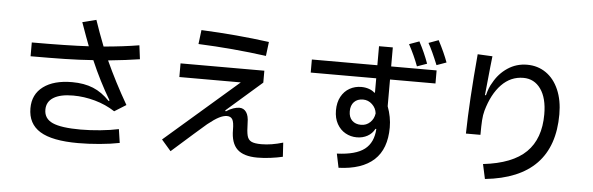

<svg xmlns="http://www.w3.org/2000/svg" viewBox="-55 -1073 4069 1317"><g transform="rotate(5 1980.0 -415.0)"><path d="M271 -171Q271 -109 330.5 -82.5Q390 -56 524 -56Q587 -56 658.5 -63Q730 -70 785 -82L799 12Q740 24 662.5 31Q585 38 514 38Q335 38 251.5 -13.5Q168 -65 168 -172Q168 -268 240 -321.5Q312 -375 438 -375Q521 -375 583 -349.5Q645 -324 698 -268L704 -272Q629 -398 569 -538Q472 -531 372.5 -529Q273 -527 138 -527V-622Q384 -622 530 -630Q510 -681 471 -791L566 -815Q594 -732 631 -637Q768 -649 875 -667L887 -572Q799 -558 670 -545Q735 -402 822 -251L742 -201Q679 -242 603.5 -263Q528 -284 453 -284Q365 -284 318 -255Q271 -226 271 -171Z M1746 -670Q1517 -701 1278 -711L1290 -808Q1536 -797 1758 -767ZM1922 9Q1884 18 1837.5 24Q1791 30 1748 30Q1653 30 1609 -12Q1565 -54 1565 -145Q1565 -198 1553.5 -217Q1542 -236 1516 -236Q1492 -236 1461.5 -220.5Q1431 -205 1385 -168L1300 -94Q1237 -37 1151 38L1086 -37L1590 -474H1167V-568H1744V-486L1500 -273L1505 -267Q1530 -284 1554 -292Q1578 -300 1596 -300Q1626 -300 1643.5 -275Q1661 -250 1661 -200Q1662 -142 1669 -114Q1676 -86 1698 -75Q1720 -64 1767 -64Q1836 -64 1916 -88Z M2917 -709Q2878 -805 2849 -856L2917 -881Q2960 -799 2984 -733ZM2784 -689Q2758 -760 2717 -836L2786 -861Q2825 -788 2852 -713ZM2608 -804V-673H2921V-583H2608V-399Q2635 -327 2635 -255Q2635 -107 2552.5 -31Q2470 45 2309 51L2289 -45Q2419 -50 2479 -96.5Q2539 -143 2544 -237H2538Q2521 -204 2488.5 -186Q2456 -168 2415 -168Q2373 -168 2337 -188Q2301 -208 2279 -247Q2257 -286 2257 -340Q2257 -395 2278.5 -434.5Q2300 -474 2336.5 -494.5Q2373 -515 2417 -515Q2445 -515 2469.5 -506.5Q2494 -498 2508 -484H2513V-583H2062V-673H2513V-804ZM2530 -343Q2526 -379 2499 -404.5Q2472 -430 2436 -430Q2397 -430 2374.5 -406.5Q2352 -383 2352 -342Q2352 -301 2375 -278.5Q2398 -256 2437 -256Q2473 -256 2499 -280.5Q2525 -305 2530 -343Z M3159 -259Q3163 -483 3192 -808L3294 -803L3286 -731Q3273 -608 3266 -533H3273Q3287 -589 3308 -621Q3343 -686 3403 -726Q3463 -766 3537 -766Q3610 -766 3666.5 -727Q3723 -688 3754.5 -615.5Q3786 -543 3786 -446Q3786 -9 3316 40L3294 -61Q3495 -84 3589 -176.5Q3683 -269 3683 -437Q3683 -549 3638.5 -611.5Q3594 -674 3519 -674Q3432 -674 3368.5 -608.5Q3305 -543 3272 -426Q3264 -397 3261.5 -359.5Q3259 -322 3259 -259Z"/></g></svg>

Font: IBM Plex Sans JP Medm
Style: Regular
Weight: 500
Designer: Mike Abbink; Paul van der Laan; Pieter van Rosmalen; Wujin Sim; Yejin Wi; Jinhee Kim; Boomi Park; Yona Kim; Kichan Ma
Foundry: Sandoll Inc.
Version: Version 1.002